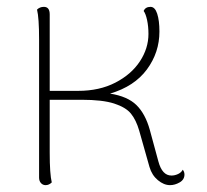

<svg xmlns="http://www.w3.org/2000/svg" viewBox="-20 -532 603 560"><path d="M518 -23Q518 -8 504 0Q490 8 476 8Q458 8 440.5 -6.5Q423 -21 416 -45L386 -151Q377 -182 362 -200.5Q347 -219 313 -230Q279 -241 218 -241H125V-87Q125 -24 131 0Q123 8 113 8Q105 8 99.5 2Q94 -4 94 -14V-417Q94 -480 88 -504Q96 -512 108 -512Q125 -512 125 -490V-267H208Q270 -267 316.5 -291Q363 -315 388 -353Q413 -391 413 -433Q413 -455 409 -473.5Q405 -492 399 -500Q404 -512 419 -512Q432 -512 438.5 -492Q445 -472 445 -440Q445 -379 408.5 -329.5Q372 -280 301 -259Q352 -251 378 -225.5Q404 -200 417 -153L442 -61Q453 -20 480 -20Q490 -20 499.5 -24.5Q509 -29 513 -37Q518 -31 518 -23Z"/></svg>

Font: Arima Madurai Thin
Style: Regular
Weight: 250
Designer: Joana Correia and Natanael Gama
Foundry: NDISCOVER
Version: Version 1.020; ttfautohint (v1.5) -l 7 -r 28 -G 50 -x 13 -D 